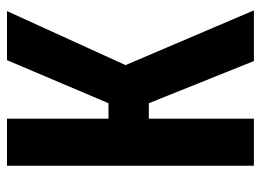

<svg xmlns="http://www.w3.org/2000/svg" viewBox="-116 -612 728 535"><g transform="rotate(-90 247.5 -344.0)"><path d="M53.6 0V-688H184.9V-405.2H227.9L347.9 -688H484.6L334.1 -357.7L486.6 0H345.4L227.9 -292.8H184.9V0Z"/></g></svg>

Font: Saira Thin Condensed
Style: Regular
Weight: 100
Width: 3
Version: Version 1.101